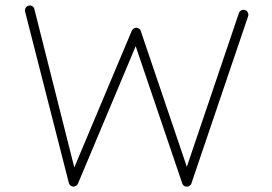

<svg xmlns="http://www.w3.org/2000/svg" viewBox="-20 -697 1010 713"><path d="M85.4 -675.8Q92.3 -678.2 98.9 -674.6Q105.5 -670.9 107.4 -664.1L255.9 -75.2L469.2 -582.5Q472.7 -589.8 480 -592.8Q487.3 -595.7 494.1 -591.8Q501.5 -588.4 502.9 -581.5L673.8 -77.6L867.2 -648.4Q869.6 -655.3 876.5 -658.7Q883.3 -662.1 890.1 -659.7Q897 -657.7 900.4 -650.6Q903.8 -643.6 901.4 -636.7L690.9 -16.1Q689.5 -9.8 681.2 -5.4Q673.8 -2.4 666.5 -5.4Q659.2 -8.3 656.7 -16.1L483.9 -525.4L269.5 -15.1Q266.1 -8.3 259.3 -5.4Q252.4 -2.4 245.4 -5.9Q238.3 -9.3 235.8 -17.1L73.2 -653.8Q71.3 -660.6 75 -667.2Q78.6 -673.8 85.4 -675.8Z"/></svg>

Font: Mikhak ExtraLight
Style: Regular
Weight: 200
Designer: Amin Abedi
Version: Version 3.3